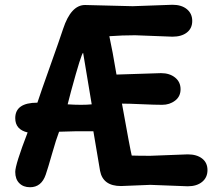

<svg xmlns="http://www.w3.org/2000/svg" viewBox="-20 -776 907 806"><path d="M365 -338 329 -554Q322 -554 278 -392L264 -338Q294 -336 320 -336Q346 -336 365 -338ZM611 -122 768 -128Q806 -128 828.5 -110.5Q851 -93 851 -62Q851 -31 828.5 -12.5Q806 6 768 6L611 0L488 5Q412 5 400 -59Q379 -180 372 -225H300Q232 -223 228 -223Q216 -192 198.5 -130.5Q181 -69 172 -43Q154 10 106 10Q78 10 61 -7Q44 -24 44 -54.5Q44 -85 96 -220Q44 -232 44 -280Q44 -345 137 -345Q151 -388 191 -500Q231 -612 245 -655Q278 -755 337 -755L537 -750L704 -756Q742 -756 764.5 -737.5Q787 -719 787 -688Q787 -657 764.5 -639.5Q742 -622 704 -622L547 -628Q493 -628 439 -624Q452 -565 469 -463L656 -469Q692 -469 715 -450.5Q738 -432 738 -401.5Q738 -371 715 -353.5Q692 -336 661 -336Q630 -336 575.5 -338.5Q521 -341 492 -341Q526 -151 533 -123Q560 -122 611 -122Z"/></svg>

Font: Delius Unicase
Style: Bold
Weight: 700
Designer: Natalia Raices
Foundry: Natalia Raices
Version: Version 1.001